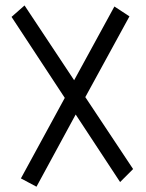

<svg xmlns="http://www.w3.org/2000/svg" viewBox="-20 -666 548 722"><path d="M431.6 18.6 264.6 -235.4 117.2 36.1 58.6 4.9 223.6 -297.9 23.4 -602.5 72.3 -645.5 258.8 -364.3 410.2 -641.6 466.8 -604.5 300.8 -300.8 480.5 -30.3Z"/></svg>

Font: Poor Story
Style: Regular
Weight: 400
Designer: YoonDesign Inc.
Foundry: YoonDesign Inc.
Version: Version 3.00